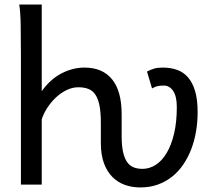

<svg xmlns="http://www.w3.org/2000/svg" viewBox="-20 -801 924 833"><path d="M617.7 -490.7Q635.3 -499.5 649.7 -503.7Q664.1 -507.8 686 -507.8Q719.2 -507.8 747.1 -498.3Q774.9 -488.8 794.9 -466.3Q814.9 -443.8 826.2 -406.7Q837.4 -369.6 837.4 -314.9Q837.4 -272 830.6 -231.2Q823.7 -190.4 809.8 -154.1Q795.9 -117.7 775.1 -87.2Q754.4 -56.6 726.8 -34.7Q699.2 -12.7 664.6 -0.2Q629.9 12.2 588.4 12.2Q553.7 12.2 522.7 1.5Q491.7 -9.3 468.3 -32.5Q444.8 -55.7 431.2 -92.3Q417.5 -128.9 417.5 -180.7V-268.6Q417.5 -314.5 411.4 -344.2Q405.3 -374 393.1 -391.4Q380.9 -408.7 362.5 -415.5Q344.2 -422.4 319.8 -422.4Q293.5 -422.4 268.3 -409.9Q243.2 -397.5 222.2 -377.7Q201.2 -357.9 185.1 -333Q168.9 -308.1 161.1 -283.2V0H70.8V-551.8Q70.8 -630.9 69.8 -690.2Q68.8 -749.5 63.5 -781.2H161.1V-405.3Q197.3 -456.5 246.1 -482.2Q294.9 -507.8 346.7 -507.8Q424.8 -507.8 466.3 -456.8Q507.8 -405.8 507.8 -305.2V-210Q507.8 -168.9 513.9 -141.6Q520 -114.3 531.5 -97.9Q543 -81.5 559.8 -75Q576.7 -68.4 598.1 -68.4Q627.9 -68.4 655 -85.4Q682.1 -102.5 702.6 -136.5Q723.1 -170.4 735.1 -220.7Q747.1 -271 747.1 -336.9Q747.1 -382.8 731.4 -406.2Q715.8 -429.7 690.9 -429.7Q682.6 -429.7 676.3 -429.2Q669.9 -428.7 664.3 -427.5Q658.7 -426.3 652.8 -423.8Q647 -421.4 639.6 -417.5Z"/></svg>

Font: Andika Compact
Style: Regular
Weight: 400
Designer: Victor Gaultney, Annie Olsen, Julie Remington, Don Collingsworth, Eric Hays, Becca Hirsbrunner
Foundry: SIL International
Version: Version 5.000 ; LnSpcTght